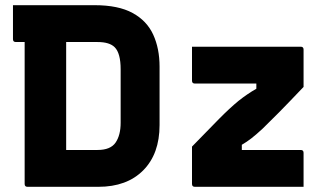

<svg xmlns="http://www.w3.org/2000/svg" viewBox="-20 -720 1290 740"><path d="M345 -700Q436 -700 491 -670Q546 -640 570.5 -586.5Q595 -533 595 -463V-238Q595 -127 532 -63.5Q469 0 359 0H86Q75 0 75 -11V-558H41Q30 -558 30 -569V-700ZM235 -142H356Q406 -142 425.5 -170.5Q445 -199 445 -247V-453Q445 -515 422 -538Q402 -558 356 -558H235ZM720 -540H1139Q1150 -540 1150 -529V-385Q1092 -324 1054.5 -286Q1017 -248 992 -224Q966 -200 948.5 -186.5Q931 -173 912 -162V-142H1139Q1150 -142 1150 -131V0H731Q720 0 720 -11V-155Q783 -220 824 -261.5Q865 -303 899 -331Q933 -358 968 -378V-398H731Q720 -398 720 -409Z"/></svg>

Font: Recursive Sn Lnr St XBd
Style: Regular
Weight: 800
Version: Version 1.079;hotconv 1.0.112;makeotfexe 2.5.65598; ttfautoh